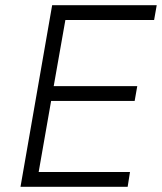

<svg xmlns="http://www.w3.org/2000/svg" viewBox="-20 -720 624 740"><path d="M59 0H472L481 -57H129L177 -331H499L509 -388H187L232 -643H574L584 -700H181Z"/></svg>

Font: Fixel Display Light
Style: Italic
Weight: 300
Italic angle: -10°
Designer: AlfaBravo + MacPaw
Foundry: Kyrylo Tkachov, Marchela Mozhyna, Serhii Makarenko, Maria Weinstein, Zakhar Kryvoshyya
Version: Version 1.210;Glyphs 3.2 (3217)